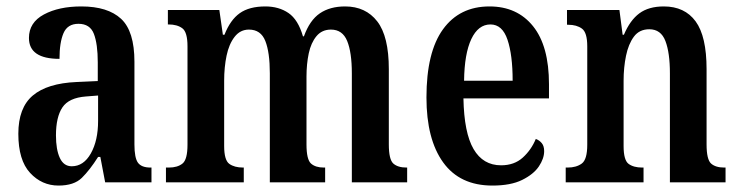

<svg xmlns="http://www.w3.org/2000/svg" viewBox="-20 -567 2297 597"><path d="M162 10Q110 10 73.5 -29.5Q37 -69 37 -151Q37 -232 82 -270Q127 -308 218 -312L284 -315V-373Q284 -430 272 -461.5Q260 -493 224 -493Q190 -493 177.5 -464Q165 -435 165 -384Q70 -384 70 -449Q70 -497 116.5 -522Q163 -547 233 -547Q315 -547 356.5 -508.5Q398 -470 398 -375V-118Q398 -76 409 -61Q420 -46 448 -46H451V0H307L292 -79H285Q259 -38 234.5 -14Q210 10 162 10ZM203 -50Q240 -50 262.5 -90Q285 -130 285 -191V-270L247 -267Q194 -263 174 -233Q154 -203 154 -146Q154 -102 166 -76Q178 -50 203 -50Z M496 0V-46H505Q532 -46 547.5 -58.5Q563 -71 563 -117V-423Q563 -467 547 -479Q531 -491 504 -491H502V-536H662L673 -459H678Q696 -505 725.5 -526Q755 -547 805 -547Q847 -547 877 -526.5Q907 -506 922 -454H925Q943 -504 974.5 -525.5Q1006 -547 1053 -547Q1117 -547 1153 -500.5Q1189 -454 1189 -352V-118Q1189 -71 1203 -58.5Q1217 -46 1244 -46H1246V0H1074V-339Q1074 -404 1059.5 -439.5Q1045 -475 1009 -475Q981 -475 964 -454.5Q947 -434 940 -401Q933 -368 933 -329V-118Q933 -71 947 -58.5Q961 -46 987 -46H991V0H819V-339Q819 -404 805 -439.5Q791 -475 754 -475Q727 -475 709.5 -452.5Q692 -430 684.5 -394Q677 -358 677 -316V-113Q677 -69 693 -57.5Q709 -46 736 -46H738V0Z M1511 10Q1410 10 1358 -62Q1306 -134 1306 -264Q1306 -405 1357.5 -476Q1409 -547 1502 -547Q1588 -547 1637.5 -485.5Q1687 -424 1687 -305V-261H1421Q1423 -154 1452.5 -103.5Q1482 -53 1538 -53Q1579 -53 1605.5 -77Q1632 -101 1646 -135Q1657 -131 1664.5 -122Q1672 -113 1672 -97Q1672 -74 1655.5 -49.5Q1639 -25 1603.5 -7.5Q1568 10 1511 10ZM1574 -316Q1574 -396 1558 -443.5Q1542 -491 1505 -491Q1467 -491 1445.5 -445.5Q1424 -400 1423 -316Z M1739 0V-46H1745Q1772 -46 1789 -58.5Q1806 -71 1806 -117V-423Q1806 -466 1789.5 -478Q1773 -490 1747 -490H1743V-536H1906L1916 -459H1920Q1939 -504 1968 -525.5Q1997 -547 2044 -547Q2109 -547 2143 -500.5Q2177 -454 2177 -352V-118Q2177 -71 2191 -58.5Q2205 -46 2232 -46H2236V0H2063V-339Q2063 -403 2049 -439.5Q2035 -476 1999 -476Q1968 -476 1951 -453Q1934 -430 1926.5 -393.5Q1919 -357 1919 -316V-113Q1919 -69 1934.5 -57.5Q1950 -46 1977 -46H1981V0Z"/></svg>

Font: Noto Serif Ethiopic ExtraCondensed SemiBold
Style: Regular
Weight: 600
Width: 2
Designer: Monotype Design Team
Foundry: Monotype Imaging Inc.
Version: Version 2.102; ttfautohint (v1.8.4.7-5d5b)